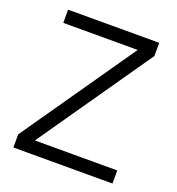

<svg xmlns="http://www.w3.org/2000/svg" viewBox="-128 -803 834 907"><g transform="rotate(20 289.0 -350.0)"><path d="M40 -65.9 434.1 -633.8H60.1V-700.2H518.1V-633.8L124 -65.9H538.1V0H40Z"/></g></svg>

Font: LT Superior
Style: Regular
Weight: 400
Designer: Daniel Lyons
Foundry: LyonsType
Version: Version 1.000